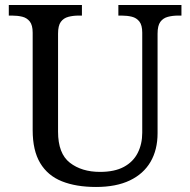

<svg xmlns="http://www.w3.org/2000/svg" viewBox="-20 -734 757 764"><path d="M362 10Q283 10 226.5 -12.5Q170 -35 140 -85Q110 -135 110 -216V-604Q110 -634 98.5 -648.5Q87 -663 68.5 -667.5Q50 -672 28 -672H15V-714H306V-672H293Q271 -672 252 -667Q233 -662 222 -647Q211 -632 211 -600V-210Q211 -123 258 -86.5Q305 -50 378 -50Q436 -50 473 -70Q510 -90 528 -125.5Q546 -161 546 -206V-604Q546 -634 534.5 -648.5Q523 -663 504.5 -667.5Q486 -672 464 -672H451V-714H702V-672H689Q667 -672 648 -667Q629 -662 618 -647Q607 -632 607 -600V-204Q607 -138 579 -90Q551 -42 496.5 -16Q442 10 362 10Z"/></svg>

Font: Noto Serif Lao
Style: Regular
Weight: 400
Designer: Monotype Design Team
Foundry: Monotype Imaging Inc.
Version: Version 2.003